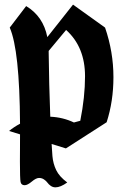

<svg xmlns="http://www.w3.org/2000/svg" viewBox="-20 -639 527 828"><path d="M86.4 159.7Q71.8 159.7 68.8 146Q65.9 132.3 65.9 57.6Q65.9 43 66.2 3.7Q66.4 -35.6 66.4 -59.6L19 -74.2Q40 -91.3 66.4 -105.5Q64.5 -422.4 22 -520L92.8 -612.8Q166.5 -568.4 184.1 -479L294.9 -619.1L433.1 -520Q469.2 -415 469.2 -306.2Q469.2 -202.6 439.9 -111.8L264.2 1L202.6 -18.1Q204.6 16.6 206.1 34.2Q209 66.9 222.4 94.7Q235.8 122.6 270 147.9Q240.7 168.9 219.2 168.9Q208 168.9 199 162.6Q189.9 156.2 184.6 148.7Q179.2 141.1 169.7 134.8Q160.2 128.4 148.4 128.4Q135.7 128.4 117.2 144Q98.6 159.7 86.4 159.7ZM196.8 -135.7Q251.5 -133.3 298.8 -110.8L326.2 -118.2Q346.7 -220.7 346.7 -310.1Q346.7 -436.5 265.1 -509.8L189.9 -419.4V-414.1Q191.4 -275.9 196.8 -135.7Z"/></svg>

Font: KJV1611
Style: Regular
Weight: 400
Version: Version 3.6.1